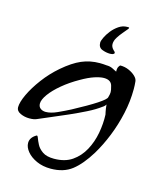

<svg xmlns="http://www.w3.org/2000/svg" viewBox="-143 -652 821 954"><g transform="rotate(15 267.5 -174.5)"><path d="M207 215Q166 215 134 200.5Q102 186 84 164Q66 142 66 120Q66 92 97 74Q102 71 106.5 84Q111 97 120.5 115.5Q130 134 151 148.5Q172 163 210 163Q266 163 303 137.5Q340 112 362.5 70.5Q385 29 394 -20Q403 -69 401 -115Q401 -115 398 -129Q395 -143 393 -165Q391 -161 386.5 -156.5Q382 -152 377 -149Q349 -128 309 -108Q269 -88 226 -69Q183 -50 144.5 -34Q106 -18 79 -6Q65 1 40 1Q15 1 -6.5 -9Q-28 -19 -28 -38Q-28 -64 -8.5 -105.5Q11 -147 45 -192.5Q79 -238 122 -275Q172 -318 215 -336.5Q258 -355 308 -355Q316 -355 325 -354.5Q334 -354 343 -353Q361 -353 374 -346.5Q387 -340 397 -335Q396 -352 401.5 -361Q407 -370 410 -370Q433 -370 453.5 -361Q474 -352 487.5 -339Q501 -326 502 -313Q503 -303 503.5 -293.5Q504 -284 504 -274Q504 -211 490 -147.5Q476 -84 452.5 -25.5Q429 33 400 81Q359 148 316 181.5Q273 215 207 215ZM110 -51Q136 -51 169 -66Q202 -81 231 -96Q388 -180 392 -202Q397 -219 397 -229Q397 -240 392 -257Q386 -289 347 -289Q328 -289 299 -279.5Q270 -270 232 -248Q186 -222 149.5 -191.5Q113 -161 92.5 -132.5Q72 -104 72 -84Q72 -68 83 -59.5Q94 -51 110 -51ZM344 -413Q324 -413 303.5 -421Q283 -429 283 -454Q283 -463 291.5 -481Q300 -499 315 -518Q330 -537 350 -550.5Q370 -564 392 -564H399Q407 -564 399.5 -554.5Q392 -545 379 -530Q366 -515 355 -497.5Q344 -480 344 -463Q344 -448 357 -435Q366 -428 366 -423Q366 -418 359.5 -415.5Q353 -413 344 -413Z"/></g></svg>

Font: Grechen Fuemen
Style: Regular
Weight: 400
Designer: Robert E. Leuschke
Foundry: Robert E. Leuschke
Version: Version 1.010; ttfautohint (v1.8.3)